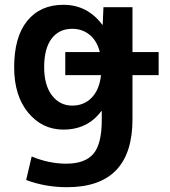

<svg xmlns="http://www.w3.org/2000/svg" viewBox="-20 -550 710 800"><path d="M252 -237V-333H396Q384 -380 353.5 -405Q323 -430 281 -430Q226 -430 195 -389Q164 -348 164 -270Q164 -195 196.5 -152.5Q229 -110 281 -110Q330 -110 362 -143Q394 -176 401 -237ZM532 -333H641V-237H532V-53Q532 230 259 230Q169 230 89 200L112 102Q184 132 256 132Q334 132 369 91Q404 50 404 -50V-87H402Q345 -10 244 -10Q156 -10 97.5 -80.5Q39 -151 39 -270Q39 -396 93.5 -463Q148 -530 244 -530Q344 -530 406 -447H408L411 -520H532Z"/></svg>

Font: M PLUS 1p
Style: Bold
Weight: 700
Version: Version 1.062